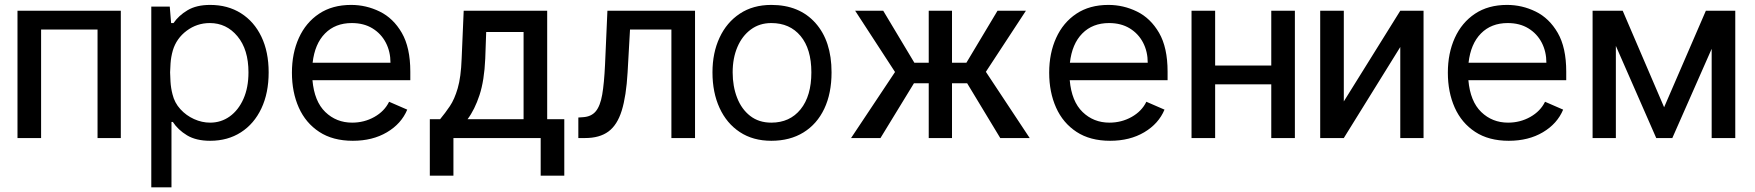

<svg xmlns="http://www.w3.org/2000/svg" viewBox="-20 -573 7284 797"><path d="M481.5 -528.4V0H384.9V-450.3H150.6V0H52.6V-528.4Z M608 204.5V-545.5H684.7L690.3 -477.3H700.3Q721.6 -508.5 758.5 -530.5Q795.5 -552.6 852.3 -552.6Q925.4 -552.6 980.1 -518.1Q1034.8 -483.7 1065 -420.8Q1095.2 -358 1095.2 -272.7Q1095.2 -186.8 1065 -122.9Q1034.8 -58.9 980.1 -23.8Q925.4 11.4 852.3 11.4Q793.7 11.4 756.2 -11.4Q718.8 -34.1 697.4 -66.8H691.8V204.5ZM696 -181.8Q704.5 -146.3 728.7 -119.9Q752.8 -93.4 785.5 -78.7Q818.2 -63.9 852.3 -63.9Q897.7 -63.9 933.8 -89.8Q969.8 -115.8 990.6 -162.6Q1011.4 -209.5 1011.4 -272.7Q1011.4 -367.5 965.7 -422.4Q920.1 -477.3 850.9 -477.3Q797.6 -477.3 755 -445.5Q712.4 -413.7 697.4 -363.6Q689.6 -335.9 687.9 -309.5Q686.1 -283 686.1 -272.7Q686.1 -262.1 687.7 -234.7Q689.3 -207.4 696 -181.8Z M1444.6 11.4Q1361.5 11.4 1305.2 -25.6Q1248.9 -62.5 1220.3 -126.4Q1191.8 -190.3 1191.8 -271.3Q1191.8 -352.3 1220.7 -415.8Q1249.6 -479.4 1304.5 -516Q1359.4 -552.6 1437.5 -552.6Q1500 -552.6 1556.3 -525Q1612.6 -497.5 1647.9 -436.6Q1683.2 -375.7 1683.2 -275.6V-240.1H1277Q1284.8 -152 1330.4 -108Q1376.1 -63.9 1441.8 -63.9Q1491.8 -63.9 1533.9 -87.5Q1576 -111.2 1595.2 -150.6L1670.5 -117.9Q1646 -59.3 1586.3 -24Q1526.6 11.4 1444.6 11.4ZM1440.3 -477.3Q1371.8 -477.3 1329.2 -434.1Q1286.6 -391 1277.7 -312.5H1600.9Q1600.9 -358.7 1581.5 -396Q1562.1 -433.2 1526.1 -455.3Q1490.1 -477.3 1440.3 -477.3Z M1764.2 -78.1H1806.8Q1828.1 -103.7 1847.5 -132.5Q1866.8 -161.2 1880.1 -207Q1893.5 -252.8 1896.3 -329.5L1904.8 -528.4H2251.4V-78.1H2322.4V156.2H2224.4V0H1862.2V156.2H1764.2ZM1994.3 -329.5Q1990.4 -239 1970.5 -178.4Q1950.6 -117.9 1920.8 -78.1H2153.4V-440.3H1998.2Z M2501.4 -528.4H2865.1V0H2767V-450.3H2595.2L2585.2 -272.7Q2579.5 -174 2560.9 -114Q2542.3 -54 2505.5 -27Q2468.8 0 2409.1 0H2380.7V-85.2L2400.6 -86.6Q2434.7 -88.8 2453.1 -111Q2471.6 -133.2 2479.8 -180.2Q2487.9 -227.3 2491.5 -304Z M3181.8 11.4Q3105.8 11.4 3051.1 -24.7Q2996.4 -60.7 2967 -124.8Q2937.5 -188.9 2937.5 -272.7Q2937.5 -353.7 2967 -416.9Q2996.4 -480.1 3051.1 -516.3Q3105.8 -552.6 3181.8 -552.6Q3297.9 -552.6 3364.9 -477.6Q3431.8 -402.7 3431.8 -272.7Q3431.8 -185.4 3401.6 -121.6Q3371.4 -57.9 3315.3 -23.3Q3259.2 11.4 3181.8 11.4ZM3181.8 -63.9Q3258.5 -63.9 3303.3 -119.3Q3348 -174.7 3348 -272.7Q3348 -369.7 3303.3 -423.5Q3258.5 -477.3 3181.8 -477.3Q3132.8 -477.3 3096.8 -450.6Q3060.7 -424 3041 -377.8Q3021.3 -331.7 3021.3 -272.7Q3021.3 -214.5 3039.8 -167.1Q3058.2 -119.7 3094.1 -91.8Q3130 -63.9 3181.8 -63.9Z M4132.1 0 3994.7 -227.3H3931.8V0H3835.2V-227.3H3773.8L3634.9 0H3512.8L3695.3 -274.1L3529.8 -528.4H3646.3L3775.6 -312.5H3835.2V-528.4H3931.8V-312.5H3991.5L4120.7 -528.4H4238.6L4072.4 -274.9L4254.3 0Z M4588.1 11.4Q4505 11.4 4448.7 -25.6Q4392.4 -62.5 4363.8 -126.4Q4335.2 -190.3 4335.2 -271.3Q4335.2 -352.3 4364.2 -415.8Q4393.1 -479.4 4448 -516Q4502.8 -552.6 4581 -552.6Q4643.5 -552.6 4699.8 -525Q4756 -497.5 4791.4 -436.6Q4826.7 -375.7 4826.7 -275.6V-240.1H4420.5Q4428.3 -152 4473.9 -108Q4519.5 -63.9 4585.2 -63.9Q4635.3 -63.9 4677.4 -87.5Q4719.5 -111.2 4738.6 -150.6L4813.9 -117.9Q4789.4 -59.3 4729.8 -24Q4670.1 11.4 4588.1 11.4ZM4583.8 -477.3Q4515.3 -477.3 4472.7 -434.1Q4430 -391 4421.2 -312.5H4744.3Q4744.3 -358.7 4725 -396Q4705.6 -433.2 4669.6 -455.3Q4633.5 -477.3 4583.8 -477.3Z M5024.1 -528.4V-301.1H5257.1V-528.4H5355.1V0H5257.1V-223H5024.1V0H4926.1V-528.4Z M5558.2 -152 5792.6 -528.4H5889.2V0H5792.6V-377.8L5558.2 0H5460.2V-528.4H5558.2Z M6242.9 11.4Q6159.8 11.4 6103.5 -25.6Q6047.2 -62.5 6018.6 -126.4Q5990.1 -190.3 5990.1 -271.3Q5990.1 -352.3 6019 -415.8Q6047.9 -479.4 6102.8 -516Q6157.7 -552.6 6235.8 -552.6Q6298.3 -552.6 6354.6 -525Q6410.9 -497.5 6446.2 -436.6Q6481.5 -375.7 6481.5 -275.6V-240.1H6075.3Q6083.1 -152 6128.7 -108Q6174.4 -63.9 6240.1 -63.9Q6290.1 -63.9 6332.2 -87.5Q6374.3 -111.2 6393.5 -150.6L6468.7 -117.9Q6444.2 -59.3 6384.6 -24Q6324.9 11.4 6242.9 11.4ZM6238.6 -477.3Q6170.1 -477.3 6127.5 -434.1Q6084.9 -391 6076 -312.5H6399.1Q6399.1 -358.7 6379.8 -396Q6360.4 -433.2 6324.4 -455.3Q6288.4 -477.3 6238.6 -477.3Z M6887.8 -127.8 7061.1 -528.4H7183.2V0H7085.2V-370.4L6921.9 0H6855.1L6687.5 -382.5V0H6590.9V-528.4H6715.9Z"/></svg>

Font: Inter UI
Style: Regular
Weight: 400
Designer: Rasmus Andersson
Foundry: rsms
Version: Version 2.2